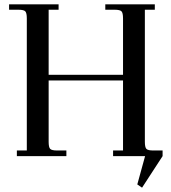

<svg xmlns="http://www.w3.org/2000/svg" viewBox="-20 -722 791 888"><path d="M22 -677V-702H251V-677H205V-376H549V-637Q549 -662 542 -669.5Q535 -677 510 -677H467V-702H696V-677H650V-66Q650 -41 657 -33.5Q664 -26 689 -26H732V0L637 146L615 131L651 0H503V-26H549V-350H205V-66Q205 -41 212 -33.5Q219 -26 244 -26H287V0H58V-26H104V-637Q104 -662 97 -669.5Q90 -677 65 -677Z"/></svg>

Font: Dihjauti
Style: Bold
Weight: 700
Designer: T. Christopher White
Version: Version 3.0.0